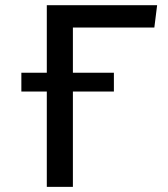

<svg xmlns="http://www.w3.org/2000/svg" viewBox="-20 -727 655 747"><path d="M423.1 -444.1V-370.8H263.6V0H162.1V-370.8H63.1V-444.1H162.1V-706.7H591.3L580.5 -620H263.6V-444.1Z"/></svg>

Font: Fira Code Retina
Style: Regular
Weight: 450
Monospace: yes
Designer: Carrois Corporate, Edenspiekermann AG, Nikita Prokopov
Foundry: Carrois Corporate, Edenspiekermann AG, Nikita Prokopov
Version: Version 6.002